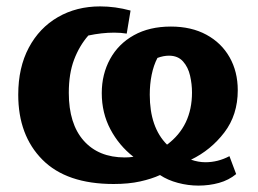

<svg xmlns="http://www.w3.org/2000/svg" viewBox="-20 -564 805 600"><path d="M335 11Q188 11 112.5 -65Q37 -141 37 -268Q37 -353 70 -415Q103 -477 161 -510.5Q219 -544 293 -544Q340 -544 388 -531L376 -459Q358 -462 337 -462Q298 -462 256 -453Q228 -421 211.5 -377.5Q195 -334 195 -274Q195 -177 241.5 -124.5Q288 -72 370 -72Q384 -72 397 -74Q352 -109 325 -160Q298 -211 298 -273Q298 -332 324 -379.5Q350 -427 398.5 -454Q447 -481 514 -481Q578 -481 625 -455.5Q672 -430 697.5 -385Q723 -340 723 -282Q723 -205 681 -150Q639 -95 577 -65Q600 -57 622 -57Q661 -57 697 -76L718 -20Q695 -1 664.5 7.5Q634 16 600 16Q568 16 536 7.5Q504 -1 480 -17Q454 -5 418 3Q382 11 335 11ZM448 -268Q448 -166 502 -112Q580 -170 580 -275Q580 -301 574 -327.5Q568 -354 552 -372Q536 -390 508 -390Q491 -390 472 -383Q460 -360 454 -330.5Q448 -301 448 -268Z"/></svg>

Font: Piazzolla SC
Style: Bold
Weight: 700
Designer: Juan Pablo del Peral
Foundry: Huerta Tipografica
Version: Version 1.330